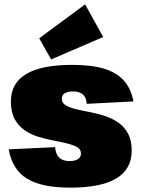

<svg xmlns="http://www.w3.org/2000/svg" viewBox="-20 -850 653 882"><path d="M303 12Q170 12 103 -30Q36 -72 20 -164L233 -174Q236 -141 252.5 -125.5Q269 -110 299 -110Q324 -110 338 -119Q352 -128 352 -144Q352 -164 334.5 -174Q317 -184 288.5 -191Q260 -198 225.5 -204.5Q191 -211 156.5 -221.5Q122 -232 93.5 -251.5Q65 -271 47.5 -303Q30 -335 30 -384Q30 -468 100.5 -510Q171 -552 312 -552Q400 -552 458 -534.5Q516 -517 549 -480Q582 -443 593 -384L378 -373Q377 -401 361.5 -415.5Q346 -430 316 -430Q291 -430 277.5 -421.5Q264 -413 264 -397Q264 -377 281.5 -366.5Q299 -356 327.5 -349Q356 -342 390.5 -335.5Q425 -329 459.5 -318Q494 -307 522 -288Q550 -269 567.5 -237.5Q585 -206 585 -158Q585 -73 514.5 -30.5Q444 12 303 12ZM454 -680 215 -577 160 -674 371 -830Z"/></svg>

Font: Pathway Extreme Condensed Black
Style: Regular
Weight: 900
Width: 3
Version: Version 1.001;gftools[0.9.26]